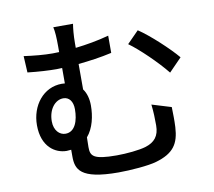

<svg xmlns="http://www.w3.org/2000/svg" viewBox="-89 -904 1178 1055"><g transform="rotate(-10 500.0 -376.0)"><path d="M728 -703 663 -637C719 -597 811 -508 863 -443L934 -516C888 -571 789 -663 728 -703ZM239 -212C206 -212 176 -241 176 -292C176 -359 214 -406 260 -406C292 -406 313 -380 313 -336C313 -273 293 -212 239 -212ZM403 -341C403 -378 394 -411 376 -435V-577C436 -583 502 -592 563 -606V-702C501 -685 437 -674 376 -667V-692C376 -738 380 -775 384 -800H274C280 -775 282 -741 282 -692V-660L246 -659C197 -659 144 -664 86 -672L91 -580C153 -573 209 -570 252 -570L283 -571V-485L266 -486C163 -486 92 -395 92 -285C92 -164 166 -118 229 -118L254 -120V-83C254 -11 274 48 489 48C556 48 657 40 701 27C802 -2 834 -51 839 -143C841 -185 840 -210 839 -255L731 -288C736 -246 737 -210 737 -171C737 -111 710 -80 658 -64C622 -53 550 -46 496 -46C363 -46 350 -68 350 -118L351 -172C389 -216 403 -282 403 -341Z"/></g></svg>

Font: ChiuKong Gothic CL Medium
Style: Regular
Weight: 500
Designer: Ryoko NISHIZUKA 西塚涼子 (kana, bopomofo & ideographs); Paul D. Hunt (Latin, Greek & Cyrillic); Sandoll Communications 산돌커뮤니
Foundry: Adobe
Version: Version 1.300